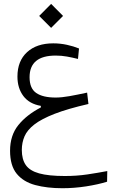

<svg xmlns="http://www.w3.org/2000/svg" viewBox="-20 -683 626 1005"><path d="M306.6 302.2Q226.1 302.2 164.3 285.6Q102.5 269 67.6 226.6Q32.7 184.1 32.7 106Q32.7 25.9 75.7 -27.8Q118.7 -81.5 193.8 -120.6V-128.9Q133.3 -139.2 102.3 -180.4Q71.3 -221.7 71.3 -282.2Q71.3 -363.8 121.6 -409.9Q171.9 -456.1 258.8 -456.1Q294.9 -456.1 330.1 -448.5Q365.2 -440.9 393.6 -429.2L388.2 -374.5Q358.9 -381.8 330.3 -387Q301.8 -392.1 271.5 -392.1Q134.8 -392.1 134.8 -278.8Q134.8 -220.2 169.7 -196.3Q204.6 -172.4 271 -172.4Q302.7 -172.4 343.5 -179.7Q384.3 -187 436 -198.2L442.9 -138.7Q334.5 -113.8 265.9 -87.2Q197.3 -60.5 159.9 -31.5Q122.6 -2.4 108.4 30.5Q94.2 63.5 94.2 102.1Q94.2 150.9 115 180.9Q135.7 210.9 185.1 224.6Q234.4 238.3 319.8 238.3Q381.8 238.3 437.3 230Q492.7 221.7 541.5 212.4L540.5 268.1Q493.7 282.7 431.2 292.5Q368.7 302.2 306.6 302.2ZM247.6 -537.1 185.1 -599.6 247.6 -662.6 310.1 -599.6Z"/></svg>

Font: CaskaydiaMono NF Light
Style: Regular
Weight: 300
Designer: Aaron Bell
Foundry: Saja Typeworks
Version: Version 2111.001; ttfautohint (v1.8.4);Nerd Fonts 3.1.1